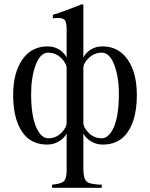

<svg xmlns="http://www.w3.org/2000/svg" viewBox="-20 -682 718 919"><path d="M379 -660V-407Q391 -430 415 -445Q439 -460 470 -460Q547 -460 591 -397Q635 -334 635 -227Q635 -93 575 -30Q536 10 472 10Q442 10 416.5 -5Q391 -20 379 -43V126Q379 173 395 187Q411 201 467 202V217H229V202Q273 198 286 185Q299 172 299 133V-43Q287 -20 261.5 -5Q236 10 206 10Q142 10 103 -30Q43 -93 43 -227Q43 -334 87 -397Q131 -460 208 -460Q239 -460 263 -445Q287 -430 299 -407V-539Q299 -574 291 -585Q283 -596 258 -596Q242 -596 233 -595V-611Q291 -629 373 -662ZM379 -357V-95Q379 -71 405 -45.5Q431 -20 467 -20Q502 -20 526 -76Q549 -131 549 -233Q549 -313 527 -371.5Q505 -430 467 -430Q432 -430 405.5 -405Q379 -380 379 -357ZM299 -95V-355Q299 -379 272.5 -404.5Q246 -430 211 -430Q173 -430 151 -371.5Q129 -313 129 -233Q129 -131 152 -76Q176 -20 211 -20Q247 -20 273 -45.5Q299 -71 299 -95Z"/></svg>

Font: STIX
Style: Regular
Weight: 400
Designer: MicroPress Inc., with final additions and corrections provided by Coen Hoffman, Elsevier (retired)
Version: Version 1.1.1